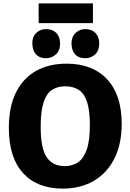

<svg xmlns="http://www.w3.org/2000/svg" viewBox="-20 -1095 766 1128"><path d="M348 13Q198 13 115 -78.5Q32 -170 32 -344Q32 -468 74 -552Q116 -636 192 -678.5Q268 -721 371 -721Q524 -721 609.5 -629Q695 -537 695 -368Q695 -250 652.5 -164.5Q610 -79 532 -33Q454 13 348 13ZM360 -119Q404 -119 437 -140.5Q470 -162 489 -214.5Q508 -267 508 -361Q508 -446 491.5 -496Q475 -546 442.5 -567Q410 -588 363 -588Q319 -588 286.5 -567.5Q254 -547 236.5 -495Q219 -443 219 -350Q219 -223 254.5 -171Q290 -119 360 -119ZM481 -753Q442 -753 421.5 -775.5Q401 -798 400 -839Q400 -878 423.5 -901Q447 -924 481 -924Q519 -924 541 -901Q563 -878 563 -839Q563 -798 539 -775.5Q515 -753 481 -753ZM250 -753Q212 -753 191.5 -775.5Q171 -798 170 -839Q169 -878 192.5 -901Q216 -924 250 -924Q289 -924 311 -901Q333 -878 333 -839Q333 -798 308.5 -775.5Q284 -753 250 -753ZM526 -1075V-959H207V-1075Z"/></svg>

Font: Bitter ExtraBold
Style: Regular
Weight: 800
Designer: Sol Matas, and Bitter project Authors
Foundry: Sol Matas
Version: Version 2.001